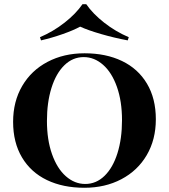

<svg xmlns="http://www.w3.org/2000/svg" viewBox="-20 -874 799 908"><path d="M717 -310Q717 -214 674 -140.5Q631 -67 554 -26.5Q477 14 379 14Q278 14 202 -22.5Q126 -59 84 -129.5Q42 -200 42 -298Q42 -394 85 -467.5Q128 -541 205 -581.5Q282 -622 380 -622Q481 -622 557 -585.5Q633 -549 675 -478.5Q717 -408 717 -310ZM202 -302Q202 -213 226 -145Q250 -77 291.5 -40.5Q333 -4 383 -4Q435 -4 474.5 -42.5Q514 -81 535.5 -149.5Q557 -218 557 -306Q557 -395 533 -463Q509 -531 467.5 -567.5Q426 -604 376 -604Q324 -604 284.5 -565.5Q245 -527 223.5 -458.5Q202 -390 202 -302ZM589 -698 584 -683Q520 -695 458 -713Q396 -731 359 -748Q328 -731 277 -713Q226 -695 174 -683L169 -698Q232 -725 285.5 -767Q339 -809 370 -854H388Q419 -809 472.5 -767Q526 -725 589 -698Z"/></svg>

Font: Playfair Display SC
Style: Bold
Weight: 700
Designer: Claus Eggers Sørensen
Foundry: Claus Eggers Sørensen
Version: Version 1.200; ttfautohint (v1.6)